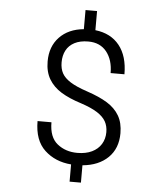

<svg xmlns="http://www.w3.org/2000/svg" viewBox="-60 -872 871 1025"><g transform="rotate(5 375.0 -359.0)"><path d="M153 -205.8H227.5Q227.5 -125.8 271.8 -90.4Q316 -55 378.8 -55Q424.2 -55 456.9 -70.6Q489.5 -86.3 506.7 -114.3Q524 -142.3 524 -178.5Q524 -211.5 509.9 -236.4Q495.7 -261.2 463.7 -281.6Q431.7 -302 376.8 -320.2Q311.3 -340.7 268.4 -367.2Q225.5 -393.7 202.1 -433Q178.8 -472.2 178.8 -528Q178.8 -608 226.6 -658.1Q274.5 -708.3 356.5 -716V-818.5H418.3V-716Q501.8 -706.5 547.5 -649.4Q593.3 -592.2 593.3 -495H519.2Q519.2 -565.2 484.4 -608.9Q449.5 -652.5 386.3 -652.5Q342.3 -652.5 312.4 -636.9Q282.5 -621.2 268 -593.6Q253.5 -566 253.5 -529.7Q253.5 -495.3 266.8 -471Q280 -446.8 312.1 -426.4Q344.3 -406 403 -386.5Q469.3 -364.3 511.6 -338.3Q554 -312.3 576.8 -273.8Q599.5 -235.3 599.5 -179.5Q599.5 -98 549.3 -48.8Q499 0.5 412.3 8.5V101.5H351.5V9.2Q266 2.5 209.5 -50Q153 -102.5 153 -205.8Z"/></g></svg>

Font: FreesentationVF
Style: Regular
Weight: 400
Designer: glyphs from Roboto by Christian Robertson / Hangul glyphs from Noto Sans CJK(Source Han Sans) by Jang Soo-young and Kang
Foundry: PT&
Version: Version 2.001;Glyphs 3.3.1 (3343)